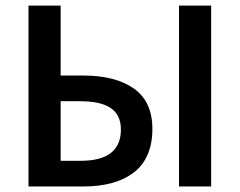

<svg xmlns="http://www.w3.org/2000/svg" viewBox="-20 -674 866 694"><path d="M83 0V-653.8H199.2V-400.9H282.2Q397.5 -400.9 464.1 -353.8Q530.8 -306.6 530.8 -208Q530.8 -153.3 512.5 -112.8Q494.1 -72.3 460.2 -47.9Q426.3 -23.4 381.6 -11.7Q336.9 0 280.8 0ZM199.2 -92.8H272Q417 -92.8 417 -206.1Q417 -258.3 380.6 -283.2Q344.2 -308.1 270 -308.1H199.2ZM627 0V-653.8H743.2V0Z"/></svg>

Font: Toshiba Sans Medium
Style: Regular
Weight: 500
Designer: Paul D. Hunt
Foundry: Toshiba Corporation
Version: Version 2.020;PS 2.0;hotconv 1.0.86;makeotf.lib2.5.63406